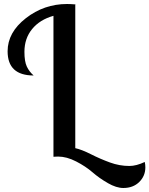

<svg xmlns="http://www.w3.org/2000/svg" viewBox="-20 -760 746 959"><path d="M18 -504Q18 -598 109 -669Q200 -740 315 -740Q331 -740 357 -738L356 -735V-20Q388 -13 434.5 10.5Q481 34 529 51.5Q577 69 626 69Q661 69 703 49Q706 62 706 76Q706 119 675.5 149Q645 179 596 179Q561 179 518.5 154.5Q476 130 442 100.5Q408 71 360.5 46.5Q313 22 270 22Q255 22 247 23V-681Q179 -662 140.5 -615Q102 -568 102 -501Q102 -453 114 -427.5Q126 -402 148 -383Q18 -383 18 -504Z"/></svg>

Font: Lobster Two
Style: Regular
Weight: 400
Designer: Pablo Impallari
Foundry: Pablo Impallari. www.impallari.com
Version: Version 1.006